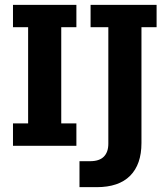

<svg xmlns="http://www.w3.org/2000/svg" viewBox="-20 -603 696 794"><path d="M33.7 0V-92.6H96.3V-490.4H33.7V-583H295.9V-490.4H233.3V-92.6H295.9V0ZM379.6 171H308.7V63.6H352.7Q390.7 63.6 409.3 44.9Q428 26.1 428 -8.6V-490.4H354.6V-583H627.6V-490.4H565V-11.6Q565 76.8 518.1 123.9Q471.2 171 379.6 171Z"/></svg>

Font: Rokkitt SemiBold
Style: Regular
Weight: 600
Designer: Vernon Adams
Foundry: Vernon Adams
Version: Version 3.103